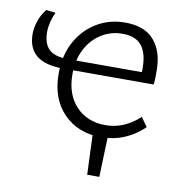

<svg xmlns="http://www.w3.org/2000/svg" viewBox="-69 -485 667 702"><g transform="rotate(10 264.5 -134.0)"><path d="M300 152 293 -25H351L345 152ZM325 8Q240 8 186.5 -46.5Q133 -101 133 -194Q133 -262 160.5 -312.5Q188 -363 235 -391.5Q282 -420 341 -420Q414 -420 449 -378.5Q484 -337 484 -269Q484 -256 484 -242Q484 -228 482 -215H431Q432 -228 432 -241.5Q432 -255 432 -267Q432 -322 409.5 -350Q387 -378 339 -378Q294 -378 258.5 -355Q223 -332 203 -292.5Q183 -253 183 -201Q183 -126 224.5 -82Q266 -38 334 -38Q368 -38 399.5 -51Q431 -64 460 -91L484 -57Q459 -33 432 -18.5Q405 -4 378.5 2Q352 8 325 8ZM144 -215Q14 -215 14 -321Q14 -343 22.5 -368.5Q31 -394 48 -415L83 -411Q74 -392 69.5 -373Q65 -354 65 -336Q65 -294 86.5 -273Q108 -252 158 -252H456V-215Z"/></g></svg>

Font: Ysabeau Office Light
Style: Regular
Weight: 300
Designer: Christian Thalmann (Catharsis Fonts)
Version: Version 2.001;gftools[0.9.30]; featfreeze: tnum,lnum,ss02